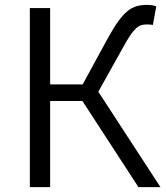

<svg xmlns="http://www.w3.org/2000/svg" viewBox="-20 -765 680 785"><path d="M102 0H185V-352H317L546 0H636L382 -390L482 -569C528 -654 547 -665 580 -665C587 -665 595 -665 605 -663L619 -739C609 -743 595 -745 582 -745C519 -745 484 -723 421 -609L318 -420H185V-732H102Z"/></svg>

Font: Noto Sans JP DemiLight
Style: Regular
Weight: 350
Designer: Ryoko NISHIZUKA 西塚涼子 (kana, bopomofo & ideographs); Paul D. Hunt (Latin, Greek & Cyrillic); Sandoll Communications 산돌커뮤니
Foundry: Adobe
Version: Version 2.004;hotconv 1.0.118;makeotfexe 2.5.65603